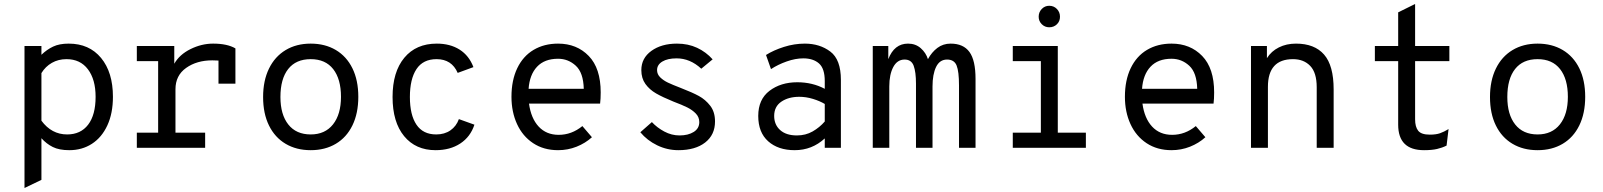

<svg xmlns="http://www.w3.org/2000/svg" viewBox="-20 -742 8048 964"><path d="M103 -511H188V-467Q215 -493 246.5 -508Q278 -523 325 -523Q428 -523 487.5 -451Q547 -379 547 -256Q547 -173 519 -112.5Q491 -52 441.5 -20Q392 12 328 12Q277 12 245 -4Q213 -20 188 -48V161L103 202ZM460 -256Q460 -343 421.5 -394Q383 -445 314 -445Q273 -445 240.5 -426.5Q208 -408 188 -375V-136Q239 -67 317 -67Q385 -67 422.5 -116Q460 -165 460 -256Z M1162 -499V-322H1077V-438Q1067 -439 1046 -439Q968 -439 914.5 -401Q861 -363 861 -294V-76H1010V0H667V-76H774V-435H667V-511H855V-422Q881 -468 936.5 -495.5Q992 -523 1050 -523Q1121 -523 1162 -499Z M1301 -255Q1301 -337 1330.5 -397.5Q1360 -458 1414 -490.5Q1468 -523 1540 -523Q1612 -523 1666 -491Q1720 -459 1749.5 -399Q1779 -339 1779 -256Q1779 -173 1749.5 -112.5Q1720 -52 1666 -20Q1612 12 1540 12Q1468 12 1414 -20Q1360 -52 1330.5 -112Q1301 -172 1301 -255ZM1692 -256Q1692 -345 1653 -395Q1614 -445 1540 -445Q1466 -445 1427 -395.5Q1388 -346 1388 -255Q1388 -167 1427.5 -117Q1467 -67 1540 -67Q1612 -67 1652 -117.5Q1692 -168 1692 -256Z M1951 -255Q1951 -381 2010 -452Q2069 -523 2173 -523Q2240 -523 2287.5 -493Q2335 -463 2357 -405L2278 -376Q2248 -445 2172 -445Q2104 -445 2071 -395Q2038 -345 2038 -255Q2038 -165 2071 -116Q2104 -67 2170 -67Q2212 -67 2241.5 -87.5Q2271 -108 2284 -144L2362 -116Q2342 -55 2291 -21.5Q2240 12 2167 12Q2067 12 2009 -58.5Q1951 -129 1951 -255Z M2993 -222H2636Q2646 -148 2684.5 -106.5Q2723 -65 2785 -65Q2850 -65 2904 -109L2952 -53Q2919 -23 2875 -5.5Q2831 12 2782 12Q2710 12 2657 -23Q2604 -58 2576 -119Q2548 -180 2548 -256Q2548 -339 2577 -399.5Q2606 -460 2659 -491.5Q2712 -523 2782 -523Q2876 -523 2936 -461Q2996 -399 2996 -278Q2996 -245 2993 -222ZM2911 -296Q2909 -377 2871 -412Q2833 -447 2782 -447Q2714 -447 2676.5 -407Q2639 -367 2634 -296Z M3195 -78 3253 -129Q3279 -101 3315.5 -81.5Q3352 -62 3392 -62Q3435 -62 3463 -79.5Q3491 -97 3491 -129Q3491 -154 3473.5 -172Q3456 -190 3431 -202.5Q3406 -215 3361 -232Q3307 -254 3274 -273Q3241 -292 3220.5 -320.5Q3200 -349 3200 -390Q3200 -450 3250.5 -486.5Q3301 -523 3379 -523Q3435 -523 3480 -502Q3525 -481 3558 -444L3501 -397Q3445 -449 3377 -449Q3332 -449 3305.5 -433Q3279 -417 3279 -390Q3279 -369 3295 -353.5Q3311 -338 3333 -327.5Q3355 -317 3399 -300Q3456 -278 3489 -260Q3522 -242 3546 -211Q3570 -180 3570 -132Q3570 -65 3520.5 -26.5Q3471 12 3386 12Q3330 12 3279.5 -12.5Q3229 -37 3195 -78Z M3787 -160Q3787 -243 3843.5 -286Q3900 -329 3983 -329Q4059 -329 4121 -296V-335Q4121 -398 4092 -423.5Q4063 -449 4013 -449Q3974 -449 3930 -433.5Q3886 -418 3851 -395L3826 -466Q3864 -490 3916 -506.5Q3968 -523 4021 -523Q4096 -523 4149 -483Q4202 -443 4202 -341V0H4121V-47Q4057 12 3970 12Q3887 12 3837 -32.5Q3787 -77 3787 -160ZM4121 -132V-220Q4096 -235 4061.5 -245.5Q4027 -256 3993 -256Q3939 -256 3903 -231.5Q3867 -207 3867 -160Q3867 -116 3897 -89Q3927 -62 3981 -62Q4025 -62 4060 -82Q4095 -102 4121 -132Z M4878 -346V0H4795V-313Q4795 -383 4783 -413Q4771 -443 4735 -443Q4698 -443 4680 -406Q4662 -369 4662 -308V0H4579V-322Q4579 -380 4567.5 -411.5Q4556 -443 4522 -443Q4485 -443 4465 -405.5Q4445 -368 4445 -308V0H4362V-511H4440V-445Q4470 -523 4539 -523Q4577 -523 4603 -500Q4629 -477 4639 -445Q4658 -480 4686.5 -501.5Q4715 -523 4753 -523Q4817 -523 4847.5 -481Q4878 -439 4878 -346Z M5195 -658Q5195 -681 5210.5 -697Q5226 -713 5248 -713Q5271 -713 5286.5 -697Q5302 -681 5302 -658Q5302 -635 5286.5 -620Q5271 -605 5248 -605Q5226 -605 5210.5 -620.5Q5195 -636 5195 -658ZM5432 -76V0H5065V-76H5206V-435H5065V-511H5291V-76Z M6073 -222H5716Q5726 -148 5764.5 -106.5Q5803 -65 5865 -65Q5930 -65 5984 -109L6032 -53Q5999 -23 5955 -5.5Q5911 12 5862 12Q5790 12 5737 -23Q5684 -58 5656 -119Q5628 -180 5628 -256Q5628 -339 5657 -399.5Q5686 -460 5739 -491.5Q5792 -523 5862 -523Q5956 -523 6016 -461Q6076 -399 6076 -278Q6076 -245 6073 -222ZM5991 -296Q5989 -377 5951 -412Q5913 -447 5862 -447Q5794 -447 5756.5 -407Q5719 -367 5714 -296Z M6676 -293V0H6591V-304Q6591 -377 6558.5 -411Q6526 -445 6472 -445Q6346 -445 6346 -306V0H6261V-511H6341V-450Q6363 -485 6401 -504Q6439 -523 6487 -523Q6580 -523 6628 -468Q6676 -413 6676 -293Z M7000 -116V-435H6883V-511H7000V-680L7085 -722V-511H7257V-435H7085V-143Q7085 -105 7100.5 -85.5Q7116 -66 7159 -66Q7190 -66 7210 -73Q7230 -80 7253 -94L7243 -11Q7221 0 7195 6Q7169 12 7130 12Q7000 12 7000 -116Z M7461 -255Q7461 -337 7490.5 -397.5Q7520 -458 7574 -490.5Q7628 -523 7700 -523Q7772 -523 7826 -491Q7880 -459 7909.5 -399Q7939 -339 7939 -256Q7939 -173 7909.5 -112.5Q7880 -52 7826 -20Q7772 12 7700 12Q7628 12 7574 -20Q7520 -52 7490.5 -112Q7461 -172 7461 -255ZM7852 -256Q7852 -345 7813 -395Q7774 -445 7700 -445Q7626 -445 7587 -395.5Q7548 -346 7548 -255Q7548 -167 7587.5 -117Q7627 -67 7700 -67Q7772 -67 7812 -117.5Q7852 -168 7852 -256Z"/></svg>

Font: Overpass Mono
Style: Regular
Weight: 400
Monospace: yes
Designer: Delve Withrington, Dave Bailey
Foundry: Delve Fonts
Version: Version 1.000;DELV;Overpass